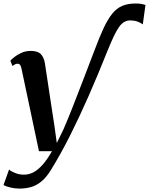

<svg xmlns="http://www.w3.org/2000/svg" viewBox="-56 -854 871 1124"><path d="M58 250Q31 250 4.2 243.5Q-22.5 237 -35.5 229.5L-3 138.5Q8.5 149.5 33 159Q57.5 168.5 84 168.5Q113 168.5 139.5 154.8Q166 141 193 110.8Q220 80.5 248.5 31H172L70 -451.5Q66.5 -468.5 61.2 -474.8Q56 -481 48 -481Q40 -481 33 -477.8Q26 -474.5 17 -467.5L4.5 -498.5Q11 -506.5 28.2 -520.2Q45.5 -534 70.2 -545Q95 -556 124 -556Q165 -556 183.2 -537Q201.5 -518 207 -482.5Q211 -454.5 215.8 -424.8Q220.5 -395 225 -364.5Q229.5 -334 234.2 -303.2Q239 -272.5 243.5 -241.8Q248 -211 252.8 -181Q257.5 -151 262 -121.5L276.5 -17L315 -95.5Q339.5 -151.5 368.2 -224.5Q397 -297.5 429.5 -382.5Q462 -467.5 496.5 -557.5Q525.5 -635.5 550.2 -688.5Q575 -741.5 600.8 -773.5Q626.5 -805.5 659.5 -819.5Q692.5 -833.5 738 -833.5Q761 -833.5 775.2 -830.5Q789.5 -827.5 795.5 -825L780 -711Q768 -721 748.5 -727.8Q729 -734.5 707 -734.5Q687 -734.5 671 -725.2Q655 -716 640.2 -695Q625.5 -674 609.2 -639.5Q593 -605 572.5 -554.5Q518 -417.5 463.5 -293.5Q409 -169.5 354.5 -61.2Q300 47 244 138Q216.5 183.5 187 207.8Q157.5 232 125.8 241Q94 250 58 250Z"/></svg>

Font: Merriweather 48pt
Style: Bold Italic
Weight: 700
Italic angle: -7.8°
Version: Version 2.101